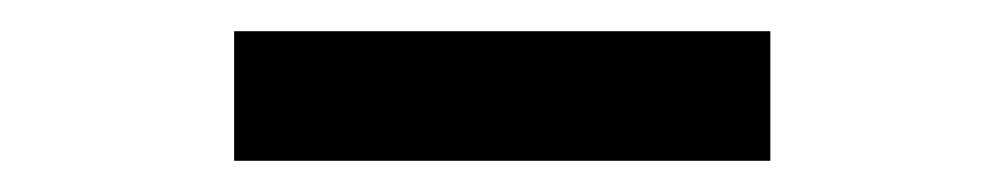

<svg xmlns="http://www.w3.org/2000/svg" viewBox="-20 -716 644 123"><path d="M130 -613V-696H473.5V-613Z"/></svg>

Font: Chivo Medium
Style: Regular
Weight: 500
Designer: Hector Gatti
Foundry: Omnibus-Type
Version: Version 2.002